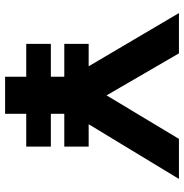

<svg xmlns="http://www.w3.org/2000/svg" viewBox="-4 -736 739 772"><g transform="rotate(90 366.0 -349.5)"><path d="M288 -85H156V-184H288V-238H156V-336H246L32 -699H194L363 -408L538 -699H699L479 -336H569V-238H437V-184H569V-85H437V0H288Z"/></g></svg>

Font: Prompt SemiBold
Style: Regular
Weight: 600
Designer: Katatrad Team
Foundry: CadsonDemak
Version: Version 1.001